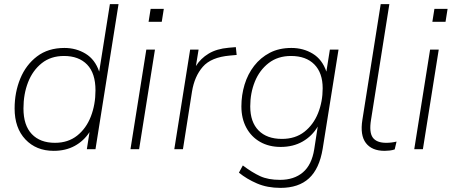

<svg xmlns="http://www.w3.org/2000/svg" viewBox="-20 -725 2199 933"><path d="M241 8Q156 8 103.5 -47.5Q51 -103 51 -198Q51 -276 78.5 -343Q106 -410 160 -451Q214 -492 293 -492Q350 -492 396 -464Q442 -436 462 -377L514 -705H556L444 0H402L415 -83Q387 -40 343 -16Q299 8 241 8ZM247 -31Q311 -31 355 -66Q399 -101 421.5 -159Q444 -217 444 -286Q444 -369 403.5 -411Q363 -453 291 -453Q227 -453 183 -418Q139 -383 116.5 -325.5Q94 -268 94 -198Q94 -116 134.5 -73.5Q175 -31 247 -31Z M702 -619 712 -682H776L766 -619ZM614 0 691 -484H733L656 0Z M827 0 904 -484H945L932 -404Q955 -441 994 -464.5Q1033 -488 1091 -493L1126 -496L1130 -458L1097 -455Q1006 -447 965.5 -400.5Q925 -354 913 -280L869 0Z M1343 188Q1279 188 1229 166.5Q1179 145 1141 114L1160 79Q1205 113 1244 131Q1283 149 1341 149Q1409 149 1452 112.5Q1495 76 1507 0L1524 -110Q1497 -64 1451 -37.5Q1405 -11 1344 -11Q1287 -11 1244 -35.5Q1201 -60 1177 -104.5Q1153 -149 1153 -208Q1153 -263 1168.5 -314Q1184 -365 1215 -405Q1246 -445 1291 -468.5Q1336 -492 1396 -492Q1454 -492 1500 -464Q1546 -436 1566 -377L1583 -484H1625L1548 -2Q1532 95 1481.5 141.5Q1431 188 1343 188ZM1350 -50Q1415 -50 1459 -84.5Q1503 -119 1525.5 -175Q1548 -231 1548 -296Q1548 -371 1507.5 -412Q1467 -453 1394 -453Q1330 -453 1285.5 -418.5Q1241 -384 1218.5 -328.5Q1196 -273 1196 -208Q1196 -132 1236.5 -91Q1277 -50 1350 -50Z M1849 8Q1787 8 1758 -30Q1729 -68 1741 -143L1830 -705H1872L1783 -143Q1773 -82 1791.5 -56.5Q1810 -31 1857 -31Q1882 -31 1907 -37L1898 1Q1887 5 1873.5 6.5Q1860 8 1849 8Z M2081 -619 2091 -682H2155L2145 -619ZM1993 0 2070 -484H2112L2035 0Z"/></svg>

Font: Nunito Sans ExtraLight
Style: Italic
Weight: 200
Italic angle: -9°
Designer: Vernon Adams
Foundry: Vernon Adams
Version: Version 3.006; ttfautohint (v1.8.3)